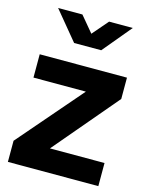

<svg xmlns="http://www.w3.org/2000/svg" viewBox="-118 -857 717 931"><g transform="rotate(15 240.5 -392.0)"><path d="M14 -106 291 -427H28V-544H466V-437L194 -116H468V0H14ZM56 -784H178L244 -705L312 -784H431L311 -640H175Z"/></g></svg>

Font: Eudoxus Sans
Style: Bold
Weight: 700
Designer: Stijn de Vries
Foundry: tokotype
Version: Version 2.005